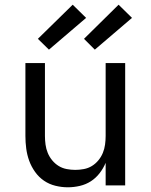

<svg xmlns="http://www.w3.org/2000/svg" viewBox="-20 -788 640 816"><path d="M268 8Q242 8 215.5 1.5Q189 -5 167 -20Q145 -35 129 -57.5Q113 -80 104 -105Q95 -130 91.5 -156.5Q88 -183 88 -210V-520H171V-210Q171 -192 173.5 -173.5Q176 -155 183 -138Q190 -121 202 -106.5Q214 -92 229.5 -82.5Q245 -73 263.5 -69.5Q282 -66 300 -66Q318 -66 336.5 -69.5Q355 -73 370.5 -82.5Q386 -92 398 -106.5Q410 -121 417 -138Q424 -155 426.5 -173.5Q429 -192 429 -210V-520H512V0H429V-96Q419 -72 403 -51.5Q387 -31 366 -17.5Q345 -4 319.5 2Q294 8 268 8ZM383 -577 337 -623 484 -768 541 -712ZM188 -577 141 -623 289 -768 346 -712Z"/></svg>

Font: Nova
Style: Regular
Weight: 400
Monospace: yes
Designer: Belleve Invis
Foundry: Belleve Invis
Version: Version 24.1.4; ttfautohint (v1.8.4)